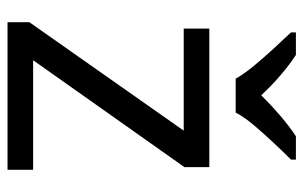

<svg xmlns="http://www.w3.org/2000/svg" viewBox="-168 -704 806 510"><g transform="rotate(90 235.0 -449.0)"><path d="M431 -66H39V-124L327 -534H56V-602H424V-536L140 -134H431ZM189 -672Q176 -695 154 -721.5Q132 -748 108 -774Q84 -800 66 -819V-832H126Q152 -815 180 -791Q208 -767 233 -740Q260 -767 288 -791Q316 -815 342 -832H404V-819Q385 -800 360.5 -774Q336 -748 313.5 -721.5Q291 -695 279 -672Z"/></g></svg>

Font: Noto Sans Malayalam UI
Style: Regular
Weight: 400
Designer: Jelle Bosma - Monotype Design Team
Foundry: Monotype Imaging Inc.
Version: Version 2.104